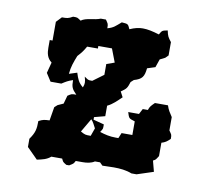

<svg xmlns="http://www.w3.org/2000/svg" viewBox="-64 -583 747 667"><g transform="rotate(10 310.0 -249.5)"><path d="M344 -150 352 -141ZM268 -160C277 -151 279 -143 286 -131L276 -103C257 -103 256 -103 240 -112ZM248 -406 258 -396ZM248 -415H296L314 -368L286 -358V-320L248 -292C231 -292 234 -293 220 -302C223 -292 224 -286 224 -281C224 -276 223 -272 220 -264C203 -278 199 -289 192 -311L164 -302C166 -327 173 -345 182 -368C195 -382 201 -390 210 -406H248ZM240 -510C218 -501 189 -504 172 -491C158 -500 161 -500 144 -500C128 -491 124 -491 106 -491L88 -472V-406H78V-379C78 -360 81 -343 98 -330L88 -292L106 -264H144C158 -273 166 -278 182 -283C182 -259 185 -252 202 -235C185 -235 186 -235 172 -226L164 -197L144 -188L134 -179L126 -131C107 -130 104 -130 88 -122C88 -93 85 -80 68 -56V-27L106 11C125 7 140 4 154 -8H192C198 3 195 2 210 11H220C235 2 234 3 240 -8H264C279 -8 294 -10 306 -18H324L334 -8C348 -8 361 -9 374 -9C396 -9 418 -7 438 1H456L514 -18L504 -56C515 -62 512 -60 522 -75V-122C535 -126 541 -130 552 -141C552 -158 551 -155 542 -169V-216C533 -230 527 -238 522 -254H476C465 -243 460 -239 456 -226H438L428 -207H390C397 -185 396 -186 418 -179V-131H380L372 -112H362C341 -112 325 -116 306 -122C315 -136 314 -133 314 -150L276 -160V-169L314 -179V-216C333 -225 346 -239 362 -254L352 -273C371 -286 373 -289 380 -311L390 -320C418 -328 425 -338 428 -368L456 -377L466 -406L484 -415L494 -425V-472C482 -487 480 -491 476 -510C457 -506 457 -507 448 -491C425 -498 407 -502 390 -502C376 -502 362 -499 344 -491C336 -510 335 -508 314 -510C295 -494 290 -487 268 -481C268 -498 267 -496 258 -510Z"/></g></svg>

Font: GNUTypewriter
Style: Standard
Weight: 400
Version: Version 001.000